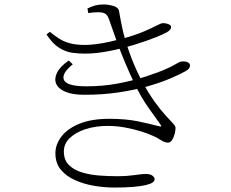

<svg xmlns="http://www.w3.org/2000/svg" viewBox="-20 -802 1040 863"><path d="M204 -659 189 -647Q217 -605 246 -587Q275 -569 304 -565Q333 -561 362 -561Q414 -561 473.5 -573Q533 -585 587.5 -602Q642 -619 680.5 -634.5Q719 -650 730 -657Q740 -663 744.5 -668.5Q749 -674 749 -680Q749 -687 743 -690.5Q737 -694 729 -696Q721 -698 713 -698Q704 -698 683.5 -687Q663 -676 625.5 -660Q588 -644 526 -627Q499 -620 469 -613.5Q439 -607 411.5 -603.5Q384 -600 364 -600Q323 -600 296 -607Q269 -614 248 -627Q227 -640 204 -659ZM307 -513 289 -530Q250 -503 236.5 -475.5Q223 -448 232.5 -425.5Q242 -403 274 -389.5Q306 -376 359 -376Q441 -376 512 -386.5Q583 -397 641.5 -413.5Q700 -430 743.5 -448.5Q787 -467 814 -482Q826 -489 830 -495Q834 -501 834 -508Q834 -514 830 -518Q826 -522 819 -524Q812 -526 802 -526Q793 -526 785.5 -522.5Q778 -519 766.5 -512Q755 -505 731 -494Q691 -476 633.5 -457.5Q576 -439 509 -426.5Q442 -414 370 -414Q280 -414 267.5 -442.5Q255 -471 307 -513ZM472 -268Q390 -268 336 -245.5Q282 -223 255.5 -187.5Q229 -152 229 -113Q229 -68 254 -38.5Q279 -9 319 8.5Q359 26 405 33.5Q451 41 493 41Q544 41 579 38Q614 35 635 30Q656 25 665.5 18.5Q675 12 675 4Q675 -5 665 -12.5Q655 -20 636 -20Q624 -20 611.5 -18.5Q599 -17 584.5 -15Q570 -13 551 -11.5Q532 -10 506 -10Q468 -10 426.5 -13Q385 -16 348.5 -27Q312 -38 289.5 -60.5Q267 -83 267 -121Q267 -156 293.5 -181.5Q320 -207 364.5 -221.5Q409 -236 463 -236Q505 -236 544.5 -228.5Q584 -221 615.5 -211Q647 -201 666 -192Q683 -185 694.5 -177.5Q706 -170 715.5 -165.5Q725 -161 735 -161Q746 -161 753.5 -172.5Q761 -184 765 -200Q769 -216 769 -227Q769 -235 757.5 -247.5Q746 -260 725 -282.5Q704 -305 676 -343.5Q648 -382 615 -443Q598 -476 584.5 -507.5Q571 -539 561.5 -566.5Q552 -594 545 -615Q538 -639 532.5 -662.5Q527 -686 523 -708.5Q519 -731 515 -752Q512 -769 489 -775.5Q466 -782 445 -782Q426 -782 410 -778Q394 -774 373 -764L377 -743Q388 -745 398.5 -746Q409 -747 422 -747Q445 -747 455 -739Q465 -731 470 -715Q488 -662 506 -613Q524 -564 542.5 -520Q561 -476 580 -436Q613 -365 649 -315.5Q685 -266 700 -244Q705 -237 704.5 -234.5Q704 -232 693 -235Q656 -245 601 -256.5Q546 -268 472 -268Z"/></svg>

Font: Noto Serif TC
Style: Regular
Weight: 200
Designer: Ryoko NISHIZUKA 西塚涼子 (kana & ideographs); Frank Grießhammer (Latin, Greek & Cyrillic); Wenlong ZHANG 张文龙 (bopomofo); San
Foundry: Adobe
Version: Version 2.001;hotconv 1.1.0;makeotfexe 2.6.0